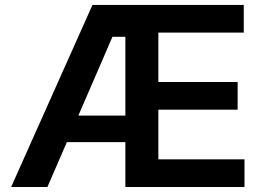

<svg xmlns="http://www.w3.org/2000/svg" viewBox="-20 -747 1057 767"><path d="M956.7 0H480.8V-179.3H247.2L169.4 0H24.5L349.4 -727.3H953.8V-616.8H612.6V-419.4H929.3V-308.9H612.6V-110.4H956.7ZM480.8 -285.2V-600.1H429.3L293 -285.2Z"/></svg>

Font: Linik Sans SemiBold
Style: Regular
Weight: 600
Designer: Rasmus Andersson (font), Cristiano Sobral (main changes)
Foundry: rsms
Version: Version 3.018;June 1, 2022;FontCreator 14.0.0.2814 64-bit; t